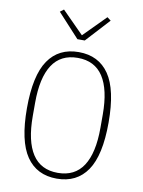

<svg xmlns="http://www.w3.org/2000/svg" viewBox="-100 -999 801 1079"><g transform="rotate(10 300.0 -459.5)"><path d="M300 12Q186 12 126.5 -75Q67 -162 67 -349Q67 -536 126.5 -623Q186 -710 300 -710Q414 -710 473.5 -623Q533 -536 533 -349Q533 -162 473.5 -75Q414 12 300 12ZM300 -21Q397 -21 445 -94.5Q493 -168 493 -311V-387Q493 -530 445 -603.5Q397 -677 300 -677Q203 -677 155 -603.5Q107 -530 107 -387V-311Q107 -168 155 -94.5Q203 -21 300 -21ZM279 -780 155 -915 176 -931 300 -806 424 -931 445 -915 321 -780Z"/></g></svg>

Font: IBM Plex Mono ExtraLight
Style: Regular
Weight: 200
Monospace: yes
Designer: Mike Abbink, Paul van der Laan, Pieter van Rosmalen
Foundry: Bold Monday
Version: Version 2.3